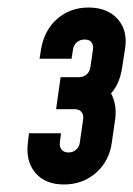

<svg xmlns="http://www.w3.org/2000/svg" viewBox="-20 -810 354 510"><path d="M150 -320Q100 -320 74 -350.8Q48 -381.5 54 -431L57 -456H142L139 -431Q137.5 -420 143.8 -412.5Q150 -405 162 -405Q174 -405 182.2 -412.5Q190.5 -420 192 -431L201 -494Q202.5 -505.5 196.2 -512.8Q190 -520 178 -520H129L141 -605H190Q201.5 -605 209.8 -612Q218 -619 220 -631L227 -679Q228.5 -690.5 223 -697.8Q217.5 -705 205 -705Q192.5 -705 184.2 -697.8Q176 -690.5 174 -679L170 -654H85L89 -679Q97.5 -730 132 -760Q166.5 -790 215 -790Q265.5 -790 292.8 -759.2Q320 -728.5 312 -679L304.5 -631Q298 -587.5 275 -562Q291 -531.5 286 -494L277 -431Q270 -381.5 234.8 -350.8Q199.5 -320 150 -320Z"/></svg>

Font: Mohave
Style: Bold Italic
Weight: 700
Italic angle: -8°
Designer: Gumpita Rahayu
Foundry: Tokotype
Version: Version 2.003; ttfautohint (v1.8.3)